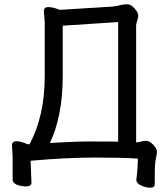

<svg xmlns="http://www.w3.org/2000/svg" viewBox="-20 -741 786 897"><path d="M213 -73Q327 -80 392 -80Q513 -80 532 -79V-638L273 -621V-385Q273 -199 213 -73ZM681 136Q663 136 640 126Q617 116 617 99V98Q624 44 624 0Q552 -5 423 -5Q293 -5 123 10L127 112Q127 130 101 130Q79 130 59 122Q39 114 39 98V-9L36 -60Q36 -70 40 -75.5Q44 -81 61 -81Q75 -81 110 -67H118Q189 -200 189 -384V-638L185 -688Q185 -708 205 -708Q220 -708 240 -702L260 -695L502 -710Q522 -712 540 -716.5Q558 -721 572 -721Q587 -721 598.5 -711.5Q610 -702 618 -690Q626 -678 626 -668Q626 -659 621 -645Q616 -631 616 -621V-76Q627 -76 638.5 -79.5Q650 -83 662 -83Q675 -83 687 -73Q713 -51 713 -33Q713 -17 708 1.5Q703 20 703 82V120Q703 136 681 136Z"/></svg>

Font: LXGW WenKai Medium
Style: Regular
Weight: 500
Designer: LXGW / Fontworks Inc.
Foundry: LXGW / Fontworks Inc.
Version: Version 1.501; October 10, 2024